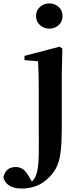

<svg xmlns="http://www.w3.org/2000/svg" viewBox="-115 -821 470 1112"><path d="M12.6 271Q-35.4 271 -61.8 253.5Q-88.2 236.1 -95.4 207.2Q-83 146.4 -24 146.4Q-0.7 146.4 16.9 158.4Q34.4 170.3 49.5 196.7L78.6 244.5V250.8H57.1V242.3Q68.8 232.4 78.3 221.4Q87.8 210.5 94.2 192.1Q104.5 164.2 107.5 119.3Q110.5 74.4 109.9 16.9Q109.4 -40.5 109.4 -105.9V-304.4Q109.4 -353.9 108.5 -392.2Q107.6 -430.4 105.6 -466.2L26.8 -472.9V-497.4L229.2 -550.4L246.1 -540.2L242.8 -387.9V-80.4Q242.8 -1.2 237 51.6Q231.2 104.4 215.7 139.9Q200.3 175.4 170.7 204.7Q133.8 242.4 92.9 256.7Q52 271 12.6 271ZM171.1 -655Q139.4 -655 116.6 -675.4Q93.8 -695.9 93.8 -728.8Q93.8 -760.3 116.6 -780.9Q139.4 -801.4 171.1 -801.4Q202 -801.4 224.7 -780.9Q247.3 -760.3 247.3 -728.8Q247.3 -695.9 224.7 -675.4Q202 -655 171.1 -655Z"/></svg>

Font: Noto Serif KR
Style: Regular
Weight: 200
Designer: Ryoko NISHIZUKA 西塚涼子 (kana & ideographs); Frank Grießhammer (Latin, Greek & Cyrillic); Wenlong ZHANG 张文龙 (bopomofo); San
Foundry: Adobe
Version: Version 2.001;hotconv 1.1.0;makeotfexe 2.6.0